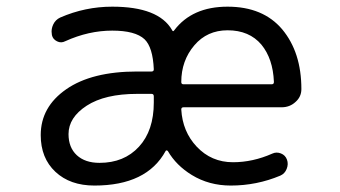

<svg xmlns="http://www.w3.org/2000/svg" viewBox="-20 -578 1040 587"><path d="M189.5 -168Q189.5 -127 214.8 -103.5Q240.2 -80.1 284.2 -80.1Q359.4 -80.1 404.8 -129.4Q450.2 -178.7 450.2 -264.6V-283.2Q450.2 -291 443.4 -291H399.4Q300.8 -291 245.1 -254.9Q189.5 -218.8 189.5 -168ZM541 -250Q534.2 -250 534.2 -243.2Q538.1 -175.8 581.1 -129.9Q626 -82 692.4 -82Q752.9 -82 812.5 -108.4Q825.2 -114.3 838.9 -108.9Q852.5 -103.5 857.4 -89.8Q862.3 -76.2 856.4 -61.5Q850.6 -46.9 836.9 -41Q764.6 -10.7 685.5 -10.7Q619.1 -10.7 566.4 -43Q518.6 -72.3 493.2 -116.2Q491.2 -118.2 489.3 -118.2Q487.3 -118.2 486.3 -116.2Q428.7 -10.7 268.6 -10.7Q194.3 -10.7 149.4 -52.7Q104.5 -94.7 104.5 -165Q104.5 -251 182.6 -305.2Q260.7 -359.4 399.4 -359.4H443.4Q450.2 -359.4 450.2 -366.2Q447.3 -433.6 421.9 -458Q393.6 -484.4 323.2 -484.4Q251 -484.4 179.7 -452.1Q167 -445.3 154.3 -451.7Q141.6 -458 138.7 -470.7Q137.7 -476.6 137.7 -481.4Q137.7 -492.2 142.6 -502.9Q149.4 -517.6 164.1 -524.4Q240.2 -557.6 323.2 -557.6Q464.8 -557.6 505.9 -486.3Q508.8 -479.5 512.7 -485.4Q567.4 -557.6 675.8 -557.6Q784.2 -557.6 842.8 -488.3Q901.4 -418 901.4 -305.7Q901.4 -282.2 883.8 -266.6Q866.2 -250 840.8 -250ZM534.2 -327.1Q534.2 -320.3 541 -320.3H810.5Q817.4 -320.3 817.4 -327.1Q817.4 -327.1 817.4 -328.1Q814.5 -398.4 779.3 -441.4Q742.2 -485.4 675.8 -485.4Q613.3 -485.4 574.2 -439.5Q534.2 -392.6 534.2 -327.1Z"/></svg>

Font: Rounded Mgen+ 1mn regular
Style: Regular
Weight: 400
Designer: [Source Han Sans]
Ryoko NISHIZUKA  (kana & ideographs); Paul D. Hunt (Latin, Greek & Cyrillic); Wenlong ZHANG  (bopomofo
Version: Version 1.059.20150602